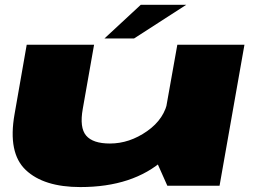

<svg xmlns="http://www.w3.org/2000/svg" viewBox="-20 -772 1095 798"><path d="M675.5 0H892.5L996 -586H717L630.5 -101ZM371 -586H91L40.5 -297.5Q12 -136.5 87 -65.5Q162 5.5 314 5.5Q533 5.5 661.2 -108.8Q789.5 -223 800 -283.5L678 -357.5Q665 -278.5 591.5 -227Q518 -175.5 437 -175.5Q366 -175.5 338 -208.5Q310 -241.5 324 -319.5ZM414 -612H537L754 -752H565Z"/></svg>

Font: Anybody ExtraExpanded Black
Style: Italic
Weight: 900
Width: 8
Italic angle: -10°
Version: Version 1.113;gftools[0.9.25]